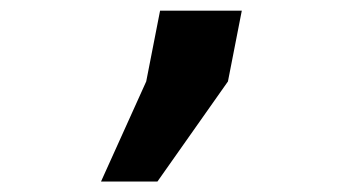

<svg xmlns="http://www.w3.org/2000/svg" viewBox="-20 -750 642 359"><path d="M168.9 -410.6H274.4L406.2 -597.7L432.1 -730H279.3L253.4 -597.7Z"/></svg>

Font: Hack
Style: Bold Oblique
Weight: 700
Italic angle: -12°
Monospace: yes
Designer: Christopher Simpkins
Foundry: Christopher Simpkins
Version: Version 2.010